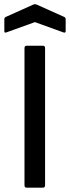

<svg xmlns="http://www.w3.org/2000/svg" viewBox="-31 -866 323 886"><path d="M92 0Q82 0 82 -11V-644Q82 -655 92 -655H167Q177 -655 177 -644V-11Q177 0 167 0ZM0 -717Q-11 -712 -11 -723V-777Q-11 -785 -4 -788L123 -845Q130 -848 138 -845L265 -788Q272 -785 272 -777V-723Q272 -712 260 -717L130 -764Z"/></svg>

Font: Sofia Sans Medium
Style: Regular
Weight: 500
Designer: Botio Nikoltchev, Ani Petrova
Foundry: lettersoup
Version: Version 4.101; ttfautohint (v1.8.4.7-5d5b)